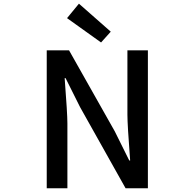

<svg xmlns="http://www.w3.org/2000/svg" viewBox="-20 -1005 1040 1025"><path d="M229.5 0V-736.3H348.6L592.8 -303.7L669.9 -148.4H674.8Q660.2 -338.9 660.2 -392.6V-736.3H769.5V0H650.4L407.2 -433.6L330.1 -587.9H325.2Q339.8 -397.5 339.8 -346.7V0ZM519.5 -778.3 337.9 -908.2 401.4 -985.4 571.3 -835.9Z"/></svg>

Font: GenEi Gothic M SemiBold
Style: Regular
Weight: 500
Designer: o_tamon (Modified); [Source Han Sans]
Ryoko NISHIZUKA  (kana & ideographs); Paul D. Hunt (Latin, Greek & Cyrillic); Wenl
Version: Version 1.1a;Original Version 1.004